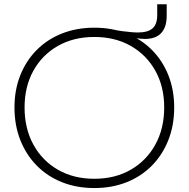

<svg xmlns="http://www.w3.org/2000/svg" viewBox="-20 -894 906 922"><path d="M433 9Q348 9 277.8 -19Q207.5 -47 156.5 -98.8Q105.5 -150.5 77.5 -221.5Q49.5 -292.5 49.5 -378Q49.5 -462.5 77.5 -532.8Q105.5 -603 156.5 -654.2Q207.5 -705.5 277.8 -733.2Q348 -761 433 -761Q518 -761 588.2 -733.2Q658.5 -705.5 709.5 -654.2Q760.5 -603 788.5 -532.8Q816.5 -462.5 816.5 -378Q816.5 -292.5 788.5 -221.5Q760.5 -150.5 709.5 -98.8Q658.5 -47 588.2 -19Q518 9 433 9ZM433 -35.5Q532.5 -35.5 608 -79Q683.5 -122.5 726 -199.8Q768.5 -277 768.5 -378Q768.5 -478 726 -554.2Q683.5 -630.5 608 -673.5Q532.5 -716.5 433 -716.5Q333.5 -716.5 258 -673.5Q182.5 -630.5 140.2 -554.2Q98 -478 98 -378Q98 -277 140.2 -199.8Q182.5 -122.5 258 -79Q333.5 -35.5 433 -35.5ZM780.5 -873.5V-820Q781 -765.5 755 -736.2Q729 -707 675.5 -707Q666.5 -707 656 -708Q645.5 -709 635 -710.5L620 -687.5L523 -752Q544.5 -747.5 566.5 -744.5Q588.5 -741.5 608.2 -739.8Q628 -738 642.5 -738Q689.5 -738 712.2 -757.5Q735 -777 735 -822V-873.5Z"/></svg>

Font: Hepta Slab Light
Style: Regular
Weight: 300
Designer: Michael LaGattuta
Foundry: Michael LaGattuta
Version: Version 1.102